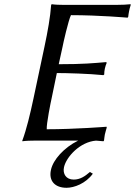

<svg xmlns="http://www.w3.org/2000/svg" viewBox="-20 -668 641 912"><path d="M296 224C332 224 387 204 421 157L407 149C383 170 360 185 330 185C294 185 277 158 284 126C295 77 360 6 436 0C449 1 462 2 471 3L474 0C476 -14 476 -19 478 -29C480 -39 485 -54 487 -62L486 -66C486 -66 336 -54 202 -54C200 -78 221 -183 225 -200L250 -321C298 -321 404 -318 471 -311L475 -314C475 -323 476 -333 478 -342C480 -351 483 -361 487 -370L484 -373C424 -368 377 -363 259 -363L277 -445C280 -462 305 -572 317 -596C451 -596 586 -584 586 -584L589 -588C590 -596 591 -605 593 -614C594 -622 597 -631 601 -645L600 -648C583 -646 560 -645 539 -645H276C242 -645 226 -648 226 -648L223 -645C219 -588 207 -520 191 -445L139 -200C123 -125 106 -54 86 0V3C86 3 104 0 139 0H351C284 33 232 91 222 139C210 193 243 224 296 224Z"/></svg>

Font: Libertinus Sans
Style: Italic
Weight: 400
Italic angle: -12°
Designer: Philipp H. Poll, Khaled Hosny
Foundry: Caleb Maclennan
Version: Version 7.050;RELEASE